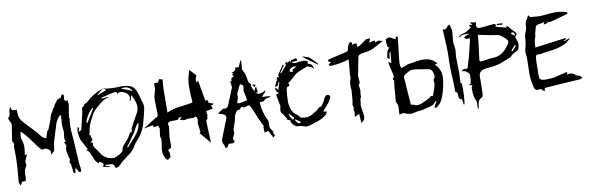

<svg xmlns="http://www.w3.org/2000/svg" viewBox="-61 -1464 6698 2181"><g transform="rotate(-10 3288.5 -373.0)"><path d="M45.9 87.9Q40.5 73.2 37.1 67.4Q29.8 55.7 29.3 42Q32.2 0 36.6 -41Q47.9 -144 47.9 -249.5L47.4 -282.7Q47.4 -347.2 46.9 -351.3Q46.4 -355.5 46.4 -358.4Q46.4 -370.6 50.3 -376.7Q54.2 -382.8 54.2 -387.7Q54.2 -394.5 46.9 -405.8Q37.6 -418.9 37.6 -430.2L38.1 -436Q44.4 -466.8 47.4 -497.6Q51.8 -535.2 57.6 -562.7Q63.5 -590.3 64.5 -617.2Q63.5 -630.9 53.7 -646Q45.9 -659.2 43 -668H42.5Q36.1 -682.1 36.1 -687Q36.1 -691.4 39.6 -694.3Q54.2 -706.1 58.3 -720.2Q62.5 -734.4 63 -751Q63 -776.4 76.7 -801.8L85.4 -816.4L86.4 -799.3Q87.9 -768.1 123 -768.1Q132.3 -768.1 149.9 -769.5Q150.4 -763.7 150.4 -746.1Q150.4 -721.7 153.3 -702.6Q158.2 -673.3 176.8 -644Q204.1 -608.4 235.8 -576.2L256.3 -554.2Q272 -537.1 288.6 -520.5Q326.7 -484.4 356.4 -442.9Q381.3 -403.8 423.8 -390.6L452.1 -475.6L461.9 -476.1Q514.2 -601.1 515.4 -619.1Q516.6 -637.2 526.9 -651.9Q546.4 -676.3 555.2 -703.6Q559.6 -711.9 567.4 -717.8Q572.8 -722.2 576.2 -726.6Q577.6 -730 578.6 -734.9Q579.1 -742.7 586.9 -753.4Q604 -779.3 627 -801.8Q637.7 -810.1 655.3 -812.5L666 -815.4L681.2 -848.6L703.1 -847.2Q703.1 -836.9 703.9 -831.8Q704.6 -826.7 704.6 -821.8Q704.6 -813 701.2 -804.2Q698.7 -799.3 698.7 -794.9Q698.7 -787.6 711.4 -775.9L718.8 -768.1L736.3 -774.9L739.3 -752.9Q742.2 -741.2 742.2 -729.5Q742.2 -715.3 730.5 -653.8Q725.1 -624 720.2 -593.8Q720.2 -583.5 721.7 -575.9Q723.1 -568.4 723.1 -561.5L722.7 -552.7Q716.3 -512.2 716.3 -471.7Q716.3 -429.7 722.7 -361.8Q726.1 -327.6 729 -272.5Q741.7 -24.4 746.3 -10.5Q751 3.4 751 19.5Q751 26.4 750.5 32.5Q750 38.6 750 44.4L749.5 48.8L726.6 53.2Q709.5 23.4 692.9 -4.4L681.6 52.2Q671.9 52.2 662.1 53.2L654.3 -18.1L651.9 -18.6Q651.9 -27.3 652.3 -31Q652.8 -34.7 652.8 -37.1Q652.8 -46.9 646 -57.6Q637.2 -70.8 637.2 -80.1Q637.2 -89.8 647.5 -101.6L647.9 -103.5Q647.9 -106.9 644 -118.7Q641.6 -125 640.1 -130.9Q637.7 -143.6 634.3 -156.2Q626.5 -185.5 623.5 -216.8Q624 -238.3 631.3 -257.3L634.8 -270L614.7 -311.5L633.8 -313.5Q632.3 -323.7 630.4 -333.5Q625.5 -350.1 625.5 -366.2Q625.5 -377.4 627.9 -388.2Q633.8 -406.7 633.8 -424.3Q633.8 -425.8 633.3 -436Q632.8 -446.3 629.9 -465.8Q627 -485.4 627 -505.4Q627 -514.6 627.4 -523.4Q631.3 -562 633.8 -615.2Q633.8 -616.7 629.4 -621.1L627.4 -623.5L619.6 -617.2Q589.8 -595.2 565.9 -535.2Q553.7 -499.5 543.9 -463.4Q529.8 -413.1 520 -385.7Q499.5 -329.1 496.6 -289.1Q495.1 -268.6 490.2 -247.6Q486.8 -235.4 478 -225.6Q469.2 -215.8 445.3 -195.8Q450.2 -218.3 450.2 -224.6Q450.2 -254.4 402.3 -275.9Q400.4 -276.9 396 -276.9Q388.7 -276.9 377 -274.4Q367.7 -272 356 -271L353.5 -270.5Q311.5 -312.5 265.1 -380.9Q204.6 -468.3 151.9 -517.1Q141.1 -487.8 141.1 -460Q141.1 -433.1 150.9 -407.7Q162.1 -377.9 162.1 -345.7Q162.1 -314.9 154.8 -269.5Q152.8 -257.3 151.4 -244.6L176.3 -249.5L144.5 -174.3L143.1 -174.8L149.4 -119.1L141.6 -118.2L133.8 -100.6Q123.5 -81.5 120.6 -64.9Q117.2 -39.6 117.2 -13.7L116.7 13.2Q116.7 28.8 112.3 38.8Q107.9 48.8 91.8 48.8Q84.5 48.8 70.8 46.4H70.3Q67.9 48.8 56.2 70.3Z M1156.2 -836.9 1080.6 -775.9 1085 -771.5Q1174.8 -805.7 1191.9 -812.5ZM1486.8 -749.5Q1462.9 -786.6 1432.1 -798.8Q1415.5 -805.2 1395.5 -805.2Q1377.4 -805.2 1356 -800.3Q1391.6 -786.1 1428.2 -772.5ZM916.5 -482.9 1012.2 -640.1Q996.1 -639.6 972.9 -613.8Q949.7 -587.9 929.9 -552.5Q910.2 -517.1 904.8 -487.8ZM1322.8 -127.9Q1348.6 -161.1 1378.9 -192.9Q1419.9 -235.4 1451.4 -282.2Q1482.9 -329.1 1484.9 -388.7L1475.1 -376.5Q1453.1 -355 1439.9 -324.7Q1420.4 -282.7 1390.1 -244.1Q1379.4 -229.5 1370.1 -214.8L1330.1 -157.7L1312 -132.3ZM1139.2 -37.6Q1153.3 -38.1 1179.9 -50Q1206.5 -62 1229 -77.4Q1251.5 -92.8 1252.9 -102.5Q1255.4 -130.4 1270.5 -151.9Q1285.6 -173.3 1305.2 -192.9Q1321.8 -209 1335.9 -226.6Q1348.1 -244.1 1359.4 -266.1L1372.1 -289.1L1391.6 -290.5L1394.5 -308.1Q1395.5 -325.2 1401.4 -338.4Q1432.1 -397.9 1465.3 -457L1486.8 -495.6Q1505.9 -532.7 1505.9 -568.8Q1505.9 -619.1 1460 -708Q1449.2 -670.4 1442.9 -645.5H1430.7Q1439.5 -665.5 1439.5 -682.6Q1439.5 -730 1376 -754.9Q1358.4 -762.2 1343.3 -762.2Q1339.8 -762.2 1329.6 -760.7Q1319.3 -759.3 1302.7 -741.2Q1304.2 -748 1304.2 -753.4Q1304.2 -772.5 1284.2 -772.5Q1267.1 -772.5 1133.3 -738.8Q1131.3 -738.3 1128.9 -737.5Q1126.5 -736.8 1121.1 -730.5L1117.7 -726.1Q1125.5 -725.1 1132.8 -725.1Q1144.5 -725.1 1153.8 -727.5Q1168.5 -731 1189 -731Q1194.3 -731 1201.2 -730.5Q1208 -730 1215.3 -730Q1169.9 -722.7 1138.2 -702.4Q1106.4 -682.1 1079.1 -657.2Q1065.4 -645 1051.3 -633.8Q1022.5 -610.4 1004.9 -582.3Q987.3 -554.2 973.1 -524.9Q965.8 -508.3 957 -492.7Q932.6 -441.9 922.9 -386.2Q918.5 -362.3 912.1 -338.9Q916 -339.4 919.9 -340.3L922.9 -340.8L938.5 -278.8L909.7 -259.8Q928.7 -251.5 935.5 -249.5L936 -240.2L934.6 -223.6Q934.6 -211.4 939 -202.6Q953.6 -179.7 969.5 -158.9Q985.4 -138.2 998 -117.7Q1045.4 -40.5 1139.2 -37.6ZM1156.2 -836.9Q1156.7 -836.9 1156.7 -837.4Q1180.7 -829.6 1197.8 -827.1L1229 -824.7Q1262.7 -821.3 1295.9 -821.3Q1314 -821.3 1332.5 -822.8Q1351.1 -824.2 1369.1 -824.2Q1407.7 -824.2 1450.4 -813.5Q1493.2 -802.7 1518.1 -764.6Q1542.5 -719.7 1553.2 -669.4L1561.5 -639.2L1567.9 -618.7Q1581.1 -580.6 1581.1 -557.6Q1581.1 -551.3 1580.6 -545.4Q1569.8 -478 1549.8 -411.1L1537.1 -364.3Q1510.3 -263.2 1417.5 -165.5Q1400.9 -146.5 1389.2 -124.5Q1365.2 -78.6 1308.6 -39.6Q1298.8 -32.7 1289.6 -25.4Q1280.3 -18.1 1270 -10.3Q1227.5 18.6 1194.3 55.7Q1183.1 67.4 1162.1 74.2Q1152.3 77.6 1144 81.5Q1139.2 70.8 1136 60.5Q1132.8 50.3 1128.9 42.5Q1120.6 25.4 1063.5 25.4H1059.6Q1046.9 24.9 1034.7 23.9Q1033.7 29.3 1031.2 34.7L1082.5 50.3L1080.6 57.6L1001 39.6Q1014.6 23.4 1014.6 13.2Q1014.6 -1.5 987.8 -14.2Q979 -18.6 971.7 -23.9L962.4 -4.9L949.7 -18.6Q934.1 -32.2 925.3 -47.9Q913.1 -73.2 903.3 -99.1Q893.6 -125 881.8 -149.4Q875 -160.6 860.8 -170.4Q854 -174.8 847.2 -180.2L867.7 -186L854 -211.9Q829.6 -256.8 806.2 -302.2Q805.7 -302.2 805.7 -302.7Q800.8 -310.5 799.3 -318.8Q797.9 -327.1 796.4 -335.9Q787.1 -379.9 787.1 -401.4Q787.1 -417.5 791.5 -433.6Q793 -441.4 793.9 -449.7L814.9 -445.3L798.3 -397.5Q806.2 -401.9 814.5 -405.3Q832 -413.6 833.5 -418.9Q838.9 -439 879.9 -617.2Q881.3 -626 881.3 -634.8Q881.3 -648.9 886.7 -661.4Q892.1 -673.8 913.6 -680.2Q913.6 -685.5 910.6 -690.4V-691.4Q919.9 -696.8 928.7 -701.2Q947.3 -710 960 -720.7Q1040.5 -798.3 1156.2 -836.9ZM1156.2 -836.9 1155.8 -837.4H1156.2Z M1740.2 91.8 1728 78.6Q1716.8 67.4 1712.4 59.6Q1693.8 12.2 1693.8 0L1694.3 -5.9H1694.8V-30.3Q1694.8 -50.8 1700.2 -73.7Q1708 -109.4 1709.5 -161.1L1706.5 -168.9Q1701.2 -180.2 1701.2 -188.5Q1701.2 -197.8 1708 -244.6Q1711.4 -263.2 1713.9 -281.7Q1703.6 -290.5 1703.1 -299.8Q1703.1 -306.2 1704.1 -312L1646.5 -301.8L1646 -326.2L1536.1 -307.6Q1625 -362.3 1638.7 -372.1Q1669.4 -393.1 1699.7 -407.7Q1711.4 -413.1 1714.4 -421.1Q1717.3 -429.2 1717.3 -442.4Q1717.3 -480 1714.8 -537.6Q1713.4 -575.7 1712.9 -614.7Q1712.9 -624 1718.8 -630.4L1712.4 -631.8L1737.3 -720.7L1739.7 -793L1776.4 -796.4L1781.7 -791L1803.2 -829.6L1841.3 -819.8Q1839.8 -799.3 1837.4 -778.8Q1832 -731.9 1832 -616.2V-582Q1832 -505.4 1831.1 -475.1Q1830.1 -457 1830.1 -439.5V-439Q1876 -461.9 1924.8 -471.4Q1973.6 -481 2022.7 -485.8Q2071.8 -490.7 2120.6 -500.5Q2130.9 -502.4 2130.9 -511.7L2130.4 -516.1Q2122.6 -606.9 2122.6 -675.8Q2122.6 -760.3 2141.6 -815.4Q2147 -832 2158.7 -873.5L2227.5 -798.3L2223.6 -789.1Q2210.9 -764.2 2210.9 -741.7Q2210.9 -729.5 2214.8 -718.3L2236.3 -735.4L2276.9 -502L2309.1 -495.6L2308.6 -468.8L2369.6 -446.8L2327.1 -428.2H2333.5L2345.7 -395.5L2326.7 -391.1Q2306.2 -385.7 2299.8 -384.8Q2281.2 -381.8 2273.7 -379.4Q2266.1 -377 2266.1 -374Q2266.1 -364.7 2272 -343.3Q2272.9 -339.4 2273.4 -333.5Q2273.4 -327.6 2270 -320.3L2266.6 -313Q2268.1 -308.6 2268.1 -304.2Q2268.1 -300.8 2266.6 -295.9Q2265.1 -291 2261 -286.1Q2256.8 -281.2 2254.2 -278.3Q2251.5 -275.4 2249.8 -271.5Q2248 -267.6 2248 -264.6Q2250.5 -190.4 2253.9 -116.7Q2255.4 -96.7 2258.8 -16.6L2148.9 -146L2160.6 -153.8L2161.1 -156.2Q2159.2 -176.8 2156.2 -197.8Q2151.9 -225.6 2149.4 -254.9Q2149.4 -271 2153.3 -286.1Q2155.8 -295.4 2156.2 -304.2Q2156.2 -306.2 2154.1 -310.8Q2151.9 -315.4 2149.9 -320.8Q2149.4 -323.7 2147.9 -328.1Q2143.1 -338.9 2138.7 -338.9Q2132.3 -338.9 2122.1 -333Q2111.3 -328.6 2101.1 -328.6Q2094.2 -328.6 2087.4 -329.6Q2072.8 -330.6 2046.9 -330.6Q2013.7 -321.8 2003.9 -321.8Q1992.7 -321.8 1984.9 -326.2L1952.1 -335.4Q1973.6 -355.5 1975.8 -358.6Q1978 -361.8 1981.9 -365.7L1972.2 -364.3Q1957.5 -363.3 1950.4 -360.1Q1943.4 -356.9 1939.5 -348.6L1936 -339.8Q1911.1 -336.4 1899.9 -336.4Q1889.2 -336.4 1879.4 -336.9Q1869.6 -337.4 1860.8 -337.4Q1842.8 -337.4 1831.8 -333Q1820.8 -328.6 1814.5 -314.9Q1819.3 -284.7 1819.3 -275.9Q1819.3 -260.7 1813 -221.7Q1804.7 -177.7 1804.7 -124L1805.7 -63.5Q1805.7 -58.6 1804.7 -50.8Q1800.8 -30.8 1772 -22.9Q1764.6 -21 1764.6 -17.6Q1764.6 -14.2 1768.1 -7.8Q1774.4 4.9 1776.1 18.6Q1777.8 32.2 1777.8 56.2Q1777.8 69.8 1759.3 78.6L1757.3 80.1Z M2657.7 -402.3Q2684.6 -406.7 2715.8 -414.1L2744.6 -419.9Q2740.7 -467.8 2732.4 -496.1Q2727.1 -514.2 2725.6 -532.7Q2725.6 -554.2 2730.5 -574.2L2733.4 -591.3L2703.1 -612.8Q2699.7 -610.4 2693.8 -606.4Q2688 -602.5 2658.2 -532.2L2648.9 -512.2Q2646 -506.3 2646 -503.9Q2646 -502.4 2646.5 -501.5Q2650.4 -492.2 2650.4 -482.9Q2650.4 -470.2 2642.1 -450.2Q2638.2 -440.4 2635.3 -430.2Q2633.8 -421.9 2631.8 -414.1L2630.4 -406.2Q2634.8 -405.8 2638.7 -404.8Q2646.5 -402.3 2653.8 -402.3ZM2857.9 -551.3 2832 -581.5Q2841.8 -582.5 2849.1 -582.5Q2867.7 -582.5 2867.7 -574.7Q2867.7 -567.4 2857.9 -551.3ZM2422.4 70.8Q2418.9 70.8 2413.6 68.6Q2408.2 66.4 2406 52.5Q2403.8 38.6 2396.2 24.7Q2388.7 10.7 2385.7 -3.4Q2385.7 -28.8 2397.5 -54.7L2397.9 -55.7Q2424.8 -125 2452.6 -194.3Q2463.4 -220.7 2473.6 -247.6Q2480 -262.2 2480 -273.9Q2480 -304.7 2437 -314.5Q2415.5 -320.3 2392.6 -328.1L2410.2 -340.3Q2432.1 -355 2452.1 -367.7Q2460 -372.6 2466.8 -372.6L2470.2 -372.1Q2477.1 -370.6 2482.9 -370.6Q2510.7 -370.6 2523.9 -401.4Q2551.3 -466.8 2576.7 -532.2Q2598.6 -588.4 2600.3 -590.1Q2602.1 -591.8 2602.1 -594.2Q2600.1 -619.6 2597.7 -642.1L2596.7 -653.8L2597.7 -654.8Q2597.2 -654.8 2596.2 -653.6Q2595.2 -652.3 2593.8 -651.4L2588.9 -657.7L2614.7 -673.3Q2609.9 -681.6 2609.9 -687.5Q2609.9 -697.3 2626.5 -704.6Q2641.1 -712.4 2644 -719.2Q2640.1 -722.2 2635.3 -726.1Q2630.4 -730 2624 -734.4L2638.7 -739.7L2647.5 -742.7Q2645.5 -744.6 2626.5 -757.3Q2629.4 -758.8 2632.8 -759.8Q2651.4 -765.6 2665 -775.9Q2678.7 -786.1 2678.7 -811.5L2716.8 -804.7L2723.1 -820.3Q2735.4 -847.7 2748 -877.4Q2753.9 -876 2756.8 -876L2750 -772.5L2760.3 -752Q2772.5 -731.4 2778.8 -710.9Q2785.2 -685.1 2789.1 -658.7Q2792 -639.2 2795.9 -620.1Q2796.9 -616.7 2805.2 -608.4Q2806.6 -607.4 2814.5 -599.6Q2820.8 -593.3 2820.8 -590.8V-589.8Q2818.4 -581.1 2818.4 -573.2Q2818.4 -555.7 2834 -530.3Q2843.8 -514.2 2843.8 -507.3L2844.2 -503.9L2865.2 -549.8L2866.2 -552.2L2874 -549.3L2880.9 -485.4L2851.6 -493.2Q2873.5 -469.2 2897.5 -469.2Q2923.8 -469.2 2964.8 -493.7L2967.8 -482.4L2917 -428.2L3019 -421.4L3008.3 -414.1Q3000.5 -407.7 2985.8 -406.5Q2971.2 -405.3 2958.3 -400.6Q2945.3 -396 2935.1 -380.4Q2930.2 -374 2907.2 -374H2901.9Q2891.6 -374 2883.3 -373Q2887.2 -256.8 2939 -157.2Q2944.8 -142.6 2944.8 -125.5L2944.3 -97.2L2943.8 -85.9L2943.4 -80.1Q2943.4 -64.5 2972.2 -24.9Q2978 -17.1 2983.4 -8.8H2965.8L2989.7 27.3Q2988.8 27.8 2966.3 48.8L2922.9 -35.6L2878.4 -23.9Q2877.9 -39.6 2877 -54.7L2875 -91.8L2881.8 -94.7V-98.1L2865.2 -131.8Q2830.1 -201.7 2807.1 -263.7Q2796.9 -290 2786.1 -315.9Q2780.8 -328.1 2758.8 -361.8L2701.2 -346.2Q2697.3 -344.7 2694.8 -344.7Q2693.8 -344.7 2693.4 -345.2Q2682.6 -356.4 2674.3 -356.4Q2663.6 -356.4 2651.4 -338.9Q2649.9 -336.4 2647.9 -334.5Q2644.5 -329.6 2641.6 -329.6L2634.3 -330.1Q2606.9 -330.1 2591.8 -293.9Q2588.4 -287.1 2584.5 -281.2Q2577.6 -267.1 2576.2 -249.5Q2574.7 -229 2547.9 -155.3Q2535.6 -121.1 2535.6 -119.1V-117.2Q2538.6 -106 2538.6 -95.7Q2538.6 -71.8 2519 -36.1Q2512.2 -24.9 2512.2 -15.1Q2512.2 -11.7 2513.7 -6.1Q2515.1 -0.5 2524.9 5.4L2525.4 6.8Q2525.4 14.2 2518.1 27.3Q2515.1 32.7 2495.1 32.7Q2485.4 32.7 2474.6 31.7L2456.5 30.8V30.3L2453.6 33.7Q2448.7 38.6 2445.8 44.4Q2443.4 48.3 2441.2 53.5Q2439 58.6 2436.5 63Q2431.6 70.8 2422.4 70.8Z M3316.4 -646Q3312 -656.2 3312 -663.6Q3312 -677.2 3334.5 -683.6Q3355 -690.9 3357.9 -701.7Q3347.2 -705.6 3337.4 -705.6Q3320.8 -705.6 3300.3 -693.1Q3279.8 -680.7 3278.8 -655.8ZM3280.8 -60.1Q3284.2 -60.1 3293.9 -63L3303.7 -65.4V-72.8L3247.1 -111.8L3239.3 -104.5L3249 -91.8Q3260.3 -75.2 3274.9 -61.5Q3276.9 -60.1 3280.8 -60.1ZM3220.7 -111.8 3239.7 -129.9 3190.4 -185.5H3183.1L3186 -174.8Q3191.4 -149.4 3210.4 -123L3217.3 -113.3Q3218.3 -112.3 3219.2 -112.3Q3220.2 -112.3 3220.7 -111.8ZM3366.2 -9.3H3364.3Q3346.7 -9.3 3328.1 -17.1Q3318.8 -21 3309.1 -23.4L3303.7 -24.9Q3293 -28.3 3282.2 -28.3H3272.5Q3229.5 -28.3 3196.8 -77.1Q3192.4 -84.5 3191.4 -96.7L3189 -110.4Q3184.1 -113.3 3176.8 -115.2Q3167.5 -117.7 3160.4 -122.3Q3153.3 -127 3153.3 -136.7V-139.6Q3148.9 -146.5 3146 -152.3Q3125.5 -188.5 3116.7 -196.8Q3097.7 -215.3 3097.7 -238.8Q3097.7 -247.6 3100.6 -257.3Q3103.5 -271.5 3105.5 -284.2Q3106 -289.1 3106.9 -293.5L3104 -304.7L3099.6 -325.7Q3085 -404.3 3081.5 -425.8L3106 -434.1L3115.7 -443.8L3086.9 -459Q3090.3 -460.9 3094.7 -461.9Q3093.3 -464.4 3092.3 -467.3L3084 -483.4Q3080.6 -488.3 3080.1 -492.7Q3080.1 -494.1 3082 -496.1Q3084 -498 3085.9 -499Q3087.9 -500 3089.4 -500Q3093.3 -500 3100.1 -493.2Q3104 -489.3 3111.3 -480.5L3116.7 -474.6L3142.1 -559.6L3139.2 -563.5Q3136.7 -561 3133.5 -558.8Q3130.4 -556.6 3127.9 -554.2Q3125.5 -551.8 3125.5 -549.8V-544.9Q3125.5 -516.6 3094.2 -516.6L3084 -517.1Q3091.8 -533.2 3098.9 -548.8Q3106 -564.5 3113.3 -579.1L3120.6 -575.7Q3119.6 -589.8 3119.6 -598.6Q3119.6 -604.5 3120.4 -611.8Q3121.1 -619.1 3130.9 -619.1Q3137.7 -619.1 3149.4 -616.7L3147 -624.5L3142.1 -639.6L3214.8 -749.5L3225.6 -742.7L3171.9 -659.2L3179.7 -653.8Q3215.3 -696.3 3253.9 -740.7Q3242.2 -746.1 3242.2 -752Q3242.2 -754.4 3244.1 -757.1Q3246.1 -759.8 3250.7 -763.7Q3255.4 -767.6 3258.8 -772.5Q3267.6 -761.2 3273.9 -761.2Q3281.2 -761.2 3290.5 -772.5Q3295.4 -777.8 3300.8 -781.7Q3302.2 -777.8 3303.5 -772.7Q3304.7 -767.6 3307.1 -758.8L3321.3 -790Q3324.2 -782.7 3324.2 -780.8Q3361.3 -793 3368.2 -793Q3371.6 -793 3376 -791Q3380.4 -789.1 3382.6 -785.6Q3384.8 -782.2 3384.8 -776.4Q3384.8 -771 3382.6 -767.8Q3380.4 -764.6 3375.5 -763.2Q3367.7 -761.2 3346.2 -761.2H3316.4Q3331.5 -744.6 3345.7 -742.7Q3351.6 -741.7 3356.9 -741.7Q3365.2 -741.7 3373 -743.7Q3377.4 -744.6 3383.1 -745.1Q3388.7 -745.6 3395.5 -746.6Q3418.9 -750 3442.4 -750Q3445.3 -750 3460 -749.8Q3474.6 -749.5 3501 -735.8Q3500 -731.4 3498.5 -727.5Q3495.6 -721.2 3495.6 -715.3Q3495.6 -704.6 3516.1 -704.6Q3525.9 -704.1 3535.4 -692.6Q3544.9 -681.2 3550.8 -665Q3555.7 -651.4 3555.7 -638.7V-634.8Q3549.8 -650.4 3538.3 -657.7Q3526.9 -665 3514.6 -668.9Q3499.5 -673.3 3489.7 -681.6L3450.2 -667Q3436 -661.1 3421.4 -655.8Q3384.8 -643.1 3352.5 -624Q3321.8 -602.1 3293.5 -574Q3265.1 -545.9 3247.6 -537.1L3237.8 -532.2Q3248.5 -519.5 3248.5 -510.7Q3248.5 -507.8 3245.6 -501.7Q3242.7 -495.6 3223.6 -489.7Q3218.3 -487.8 3214.6 -479.7Q3210.9 -471.7 3210 -463.9Q3199.7 -370.6 3199.7 -323.2Q3199.7 -254.4 3235.8 -194.8Q3248 -178.7 3266.1 -166.5L3283.2 -152.8Q3297.9 -140.1 3308.1 -123Q3339.4 -111.8 3372.1 -111.8Q3399.4 -111.8 3427.2 -123.5Q3456.5 -137.2 3483.4 -155.8L3505.4 -169.4Q3514.2 -175.3 3521.5 -183.6Q3537.1 -202.6 3554.2 -202.6L3559.1 -202.1Q3561.5 -202.1 3563.7 -204.3Q3565.9 -206.5 3574.7 -220.2Q3607.4 -265.1 3611.3 -283.2L3613.3 -290.5Q3626 -307.6 3634.3 -314.7Q3642.6 -321.8 3651.9 -321.8Q3666.5 -321.8 3681.2 -307.6Q3683.1 -305.2 3683.1 -300.3Q3683.1 -293.5 3680.7 -287.1Q3666 -252 3642.8 -223.1Q3619.6 -194.3 3593.3 -167.5Q3587.9 -162.1 3582.5 -150.9L3578.1 -142.1Q3581.1 -141.6 3583.7 -140.6Q3586.4 -139.6 3588.9 -139.6H3613.3Q3611.3 -133.8 3610.4 -127.4Q3606.9 -109.9 3600.1 -104.5Q3566.4 -77.6 3527.3 -58.6Q3495.1 -44.4 3460.4 -34.7L3432.1 -25.4Q3399.4 -13.7 3366.2 -9.3ZM3607.9 -680.2 3444.8 -798.8 3455.1 -797.9Q3465.8 -796.9 3474.1 -795.4Q3475.6 -794.9 3477.1 -792.7Q3478.5 -790.5 3480 -790Q3507.8 -787.6 3527.8 -772.7Q3547.9 -757.8 3564.9 -738.8L3580.6 -723.1Q3592.3 -711.4 3603.5 -697.8L3613.3 -686Z M3980 60.1 3972.7 -46.9 3918.5 -21Q3921.4 -48.8 3922.9 -56.2Q3924.8 -70.3 3924.8 -81.1Q3924.3 -85.4 3922.4 -90.8Q3918.9 -100.6 3918.9 -107.9Q3918.9 -116.7 3926.3 -125.5Q3916.5 -141.1 3916.5 -156.7Q3916.5 -171.9 3920.9 -186Q3924.3 -198.2 3924.8 -209.5Q3926.3 -248 3934.1 -331.1Q3934.1 -335.4 3933.1 -340.3V-340.8Q3930.7 -349.6 3930.7 -377.4Q3930.7 -390.1 3932.4 -411.4Q3934.1 -432.6 3947.3 -462.9Q3948.7 -467.3 3948.7 -473.6Q3948.7 -478.5 3948 -484.6Q3947.3 -490.7 3947.3 -497.1V-503.4Q3957.5 -635.7 3960.4 -654.8L3962.4 -677.2Q3877 -647.9 3766.6 -640.6L3739.3 -639.2L3730.5 -660.6L3761.7 -683.1L3731.9 -690.9V-713.4L3761.7 -721.2Q3797.4 -731 3857.9 -744.1Q3903.8 -752.9 3949.2 -765.6Q3963.4 -769 3967.8 -772.5Q3972.2 -775.9 3972.2 -785.6Q3974.6 -812.5 3988.8 -836.9Q3992.7 -845.2 3996.6 -853Q4000.5 -860.8 4010.3 -863.3L4023.4 -870.1L4029.3 -856.4Q4033.2 -848.6 4033.2 -841.8L4031.7 -826.7Q4042 -841.8 4063 -841.8Q4069.8 -841.8 4083.5 -838.9L4081.1 -803.2Q4085.9 -801.8 4090.3 -801.8Q4105 -801.8 4124.5 -817.4Q4132.8 -823.2 4142.1 -828.6Q4154.8 -835.9 4166.7 -846.4Q4178.7 -856.9 4191.9 -865.2Q4199.2 -869.6 4212.4 -869.6L4217.8 -869.1Q4227.1 -869.1 4243.2 -870.1L4236.8 -855L4234.4 -847.2Q4231.4 -836.9 4224.1 -826.7L4221.2 -823.2L4290.5 -837.4L4292.5 -813Q4315.9 -826.7 4336.4 -826.7Q4347.7 -826.7 4358.4 -822.3L4378.9 -814L4338.4 -793Q4315.4 -781.7 4293 -768.6Q4223.6 -726.6 4141.1 -721.2Q4106.4 -718.3 4084 -701.7Q4080.1 -698.2 4077.6 -689.5L4071.3 -659.2Q4056.2 -588.9 4053.7 -570.3Q4051.8 -560.5 4051.8 -559.1V-556.2Q4051.8 -547.4 4045.4 -522L4041 -501.5Q4035.2 -483.9 4035.2 -471.2Q4036.1 -453.6 4038.1 -436.3Q4040 -418.9 4041 -401.4Q4041 -395.5 4038.6 -390.9Q4036.1 -386.2 4033.7 -383.1Q4031.2 -379.9 4030.3 -377.9Q4027.8 -374.5 4025.4 -372.1L4023.9 -370.1Q4024.9 -359.9 4027.3 -349.6Q4031.2 -332.5 4032.2 -314Q4032.2 -293.9 4027.8 -272L4024.9 -254.9Q4028.8 -249.5 4028.8 -243.7Q4028.8 -234.9 4021.5 -224.1Q4017.6 -217.3 4016.1 -211.4Q4015.1 -207.5 4012.7 -179.2Q4011.7 -162.1 4006.8 -146.5L4007.8 -133.3Q4008.8 -105.5 4015.6 -70.3Q4023.4 -31.2 4023.4 -12.7Q4023.4 -2.9 4021.2 12.7Q4019 28.3 3995.1 48.3Z M4556.2 53.7Q4519 53.7 4471.2 31.7Q4469.7 31.2 4467.8 31.2Q4460.9 31.2 4450 34.7Q4439 38.1 4421.4 41Q4426.3 -41 4426.8 -56.6Q4425.8 -67.9 4420.4 -80.1L4412.6 -98.1Q4407.2 -106.4 4406.7 -116.2Q4424.8 -338.4 4429.2 -342.8L4431.2 -352.1Q4417.5 -357.4 4417.5 -368.2Q4417.5 -377.4 4431.6 -388.7Q4434.1 -390.6 4434.1 -397.5Q4434.1 -416.5 4416 -483.9Q4404.8 -529.3 4403.8 -543.9L4401.4 -569.3L4433.1 -551.3L4445.3 -682.1Q4436 -677.2 4432.6 -669.9Q4427.7 -658.7 4422.4 -599.1L4406.7 -609.4Q4397 -615.7 4397 -620.6Q4400.4 -634.3 4402.8 -647.9Q4405.3 -669.4 4413.1 -690.7Q4420.9 -711.9 4443.4 -729L4422.4 -737.3Q4415.5 -776.9 4415.5 -814.9Q4415.5 -833 4418.5 -833Q4423.8 -833 4428.7 -833.5Q4445.3 -843.3 4457.5 -843.3Q4471.7 -843.3 4484.9 -832Q4497.6 -822.8 4525.4 -810.1L4537.1 -837.4L4556.6 -835.4Q4555.7 -829.6 4543.9 -719.7Q4523.4 -555.7 4523.4 -533.7Q4523.4 -518.6 4532.2 -476.6L4542.5 -479.5Q4588.9 -491.2 4597.9 -497.3Q4606.9 -503.4 4617.2 -505.9Q4647.5 -509.8 4677.2 -515.1Q4750 -528.3 4787.6 -528.3Q4874 -528.3 4919.9 -483.4Q4932.1 -473.1 4949.2 -460L4916.5 -448.2Q4981 -388.7 4981 -299.3Q4981 -280.8 4975.1 -239.7Q4970.2 -188 4949.7 -123Q4938 -81.1 4918.7 -41.3Q4899.4 -1.5 4858.9 29.3Q4856 31.2 4843.3 37.6L4826.7 28.3L4865.7 -42Q4845.7 -33.7 4842.8 -29.3Q4828.1 -6.8 4806.4 2.2Q4784.7 11.2 4760.7 15.6Q4740.2 19 4722.7 25.9Q4690.9 36.6 4655.3 38.1Q4626.5 40 4600.1 46.9Q4578.1 53.7 4556.2 53.7ZM4644.5 -29.8Q4667 -29.8 4687.7 -37.8Q4708.5 -45.9 4730 -57.1Q4746.1 -65.4 4762.7 -72.8Q4770.5 -76.2 4778.8 -81.5L4792 -89.4L4793.9 -86.9L4795.9 -88.9V-89.8L4803.7 -98.6Q4808.6 -104.5 4810.5 -105.5H4815.4Q4822.3 -101.1 4826.7 -101.1Q4833.5 -101.1 4838.4 -115.7L4839.4 -118.2Q4863.3 -178.7 4873.5 -224.6Q4874.5 -229.5 4874.5 -235.4Q4874.5 -243.2 4873 -252.2Q4871.6 -261.2 4871.6 -269Q4871.6 -284.7 4877.9 -292Q4891.1 -306.6 4891.1 -320.8Q4891.1 -334.5 4886.2 -349.1Q4884.3 -356.4 4882.8 -364.3Q4873.5 -405.8 4825.7 -412.1L4741.7 -425.3Q4688 -435.5 4663.1 -435.5Q4627.9 -435.5 4603.5 -419.4Q4595.2 -414.1 4586.9 -409.7Q4567.9 -399.9 4555.7 -387.7Q4545.9 -377.9 4545.9 -362.3L4546.4 -353Q4551.3 -318.8 4551.8 -285.2Q4555.2 -220.7 4566.4 -87.9L4569.8 -46.4H4575.7Q4586.9 -46.4 4593.8 -43.5Q4618.7 -29.8 4644.5 -29.8ZM5154.8 -865.2Q5158.2 -865.2 5161.6 -864.3Q5163.1 -855.5 5169.9 -826.2L5172.4 -817.4Q5175.8 -808.1 5175.8 -795.4Q5175.8 -761.7 5171.4 -729Q5166.5 -690.9 5166.5 -663.1Q5166.5 -636.2 5173.3 -608.9Q5176.3 -592.3 5176.3 -575.2Q5176.3 -556.6 5172.9 -536.6Q5169.4 -514.6 5168.9 -492.7Q5168.9 -446.3 5170.7 -400.4Q5172.4 -354.5 5172.4 -309.6Q5172.4 -269.5 5169.4 -229.5Q5168 -210 5167 -189.9L5169.4 -184.6L5181.2 -189Q5182.6 -150.4 5182.6 -112.3Q5182.6 -16.6 5169.9 54.7L5166 54.2H5161.1L5152.8 -6.8Q5117.2 -9.3 5116.2 -49.3L5116.7 -58.1Q5116.7 -97.2 5090.3 -106.4L5090.8 -143.1Q5090.8 -209.5 5086.4 -274.4Q5082 -335 5082 -395.5Q5082 -429.7 5083.5 -463.9Q5085.4 -507.3 5085.4 -551.8Q5085.4 -631.8 5079.1 -713.9Q5075.7 -771 5073.7 -830.1Q5087.4 -821.3 5097.2 -821.3Q5111.3 -821.3 5126 -843.3Q5140.6 -865.2 5154.8 -865.2Z M5442.4 -392.6Q5447.8 -392.6 5454.1 -394Q5558.1 -410.2 5580.1 -410.2H5586.4Q5597.7 -410.2 5608.9 -411.6Q5668 -421.9 5706.3 -456.1Q5744.6 -490.2 5773.9 -535.2Q5783.7 -549.3 5783.7 -562Q5783.7 -576.7 5770.5 -589.8L5760.7 -599.1Q5740.7 -621.1 5716.8 -638.2Q5692.9 -655.3 5656.2 -659.2Q5589.4 -667 5520 -684.1L5455.1 -697.8L5454.6 -677.2Q5454.6 -645 5423.8 -418.9L5423.3 -412.1Q5423.3 -392.6 5442.4 -392.6ZM5869.6 -614.3 5870.1 -631.3Q5869.6 -636.7 5865.2 -642.6Q5856.9 -656.7 5848.1 -656.7Q5846.7 -656.7 5842.5 -655.8Q5838.4 -654.8 5828.1 -642.6ZM5811.5 -443.8 5860.8 -500 5848.1 -509.3 5798.8 -453.1ZM5752.9 -762.2 5688 -766.6 5689.5 -782.2 5754.4 -777.8ZM5310.5 130.9Q5311 123.5 5311 115.7Q5312 72.8 5312.5 69.1Q5313 65.4 5313 61Q5313 51.8 5311 43.5Q5306.6 31.7 5300.8 21Q5282.7 -10.3 5282.7 -113.3Q5282.7 -122.1 5290 -131.3Q5293.5 -135.7 5296.9 -141.6L5260.7 -151.9L5270.5 -165.5Q5278.8 -164.6 5281.7 -164.6L5285.2 -195.3Q5290 -221.7 5290 -247.6Q5290 -258.8 5289.1 -270Q5287.1 -279.8 5276.6 -289.3Q5266.1 -298.8 5253.9 -307.1Q5248.5 -310.5 5244.1 -314Q5237.3 -318.4 5222.2 -318.8Q5213.9 -319.3 5202.6 -320.8Q5210.9 -327.1 5217.8 -333Q5230 -343.3 5234.4 -343.3Q5247.1 -337.9 5255.9 -337.9Q5260.7 -337.9 5267.6 -340.6Q5274.4 -343.3 5278.6 -353.5Q5282.7 -363.8 5284.2 -374L5286.6 -383.8Q5310.1 -451.7 5325.7 -521.5Q5330.6 -542.5 5335.9 -563Q5340.3 -580.6 5343.8 -598.1Q5349.1 -626 5357.4 -652.8Q5359.9 -659.7 5359.9 -664.6Q5359.9 -675.3 5347.2 -675.3Q5338.9 -675.3 5334.5 -673.8L5322.3 -673.3Q5313.5 -673.3 5301.8 -687.5L5295.9 -693.8L5302.2 -698.7Q5308.6 -705.1 5316.4 -708.5Q5330.1 -713.9 5344.7 -718.3L5356.9 -721.7Q5356 -722.7 5354.7 -724.6Q5353.5 -726.6 5352.1 -729Q5301.3 -729 5282.2 -726.6Q5271 -723.6 5258.8 -711.9Q5252 -706.1 5243.7 -699.7L5246.1 -709.5Q5247.1 -720.7 5252.4 -723.1Q5273.9 -738.3 5288.6 -739.7Q5318.8 -741.7 5355.5 -768.6Q5373 -782.2 5391.1 -789.1L5386.7 -798.8L5377.9 -820.3L5387.2 -826.2Q5397.9 -821.3 5415 -814.5L5394 -852.5Q5394.5 -852.1 5460.9 -838.9Q5460 -835.4 5460 -832.5Q5459 -826.7 5457.5 -821.8Q5453.1 -811 5453.1 -802.2Q5453.1 -791 5460.4 -783.2Q5471.7 -771 5494.6 -771L5502.9 -771.5Q5641.6 -786.1 5651.4 -786.1Q5676.3 -786.1 5676.3 -772Q5676.3 -764.2 5669.9 -752L5786.6 -721.7L5799.8 -740.7L5822.8 -714.8Q5848.6 -683.6 5877.4 -656.2Q5891.1 -643.1 5891.1 -631.8Q5891.1 -623.5 5883.3 -616.2Q5871.6 -605 5871.6 -595.2Q5871.6 -583.5 5878.4 -572.3Q5892.1 -545.4 5892.1 -518.1Q5892.1 -517.1 5891.6 -502.4Q5891.1 -487.8 5881.8 -459.5Q5880.4 -455.1 5877 -451.2Q5869.6 -442.9 5842.3 -430.7Q5812 -418.5 5793.5 -398.4Q5781.7 -383.8 5767.1 -377Q5752.4 -370.1 5736.8 -365.7Q5721.2 -361.3 5707 -354.5Q5621.1 -314 5523.9 -309.6Q5484.4 -307.1 5446.8 -297.4Q5422.9 -290.5 5409.7 -270.8Q5396.5 -251 5396.5 -226.6Q5396.5 -30.3 5390.1 -7.8Q5385.7 5.9 5377.4 10.7Q5346.2 25.9 5336.9 48.6Q5327.6 71.3 5325.7 97.2Q5324.2 109.9 5321.8 122.1Q5321.8 127.4 5310.5 130.9Z M6096.7 65.9 6085 60.1Q6077.1 57.1 6072.3 51.3Q6060.5 34.2 6040 34.2Q6034.2 34.2 6028.1 35.4Q6022 36.6 6017.6 36.6Q6003.9 36.6 5995.6 30.3Q5987.3 23.9 5983.2 15.6Q5979 7.3 5977.5 0.5Q5958.5 -78.6 5956.5 -138.7V-168.9Q5956.5 -214.8 5958.5 -260.3Q5960 -299.3 5960.4 -339.4Q5960.4 -357.9 5957 -376Q5953.6 -398.9 5953.6 -411.1Q5953.6 -425.3 5957.5 -438.5Q5977.1 -499 5980.5 -581.1Q5983.9 -609.9 5997.1 -637.7Q6011.2 -668 6011.2 -701.2Q6011.7 -720.7 6015.9 -740Q6020 -759.3 6035.6 -777.3Q6043 -786.1 6047.4 -799.3L6056.2 -818.4L6077.1 -792L6114.3 -789.1Q6154.3 -783.7 6193.4 -783.7Q6222.7 -784.7 6251.5 -788.6Q6307.6 -796.4 6372.6 -796.4Q6419.9 -796.4 6464.4 -783.7L6495.6 -775.9Q6497.6 -775.4 6497.8 -773.7Q6498 -772 6499 -768.1L6501.5 -755.9L6449.7 -741.2Q6297.9 -698.2 6289.1 -698.2Q6279.3 -698.2 6269.5 -703.6L6263.2 -699.2Q6242.7 -684.1 6227.5 -684.1H6225.1L6213.9 -683.6L6221.2 -710L6177.2 -697.3Q6175.3 -698.2 6170.9 -698.2Q6158.2 -698.2 6141.4 -690.7Q6124.5 -683.1 6120.1 -672.4Q6110.4 -639.2 6102.1 -605.5L6097.7 -588.4Q6097.7 -585.9 6098.4 -583.7Q6099.1 -581.5 6099.1 -579.6Q6099.1 -571.3 6093.3 -558.1Q6084.5 -538.1 6078.6 -498.5Q6076.2 -481 6074.2 -440.9L6428.2 -487.8L6439.9 -475.6L6406.7 -465.3L6415 -455.6L6471.2 -479L6476.1 -471.7L6467.3 -464.8Q6459.5 -459.5 6453.1 -453.6Q6433.1 -433.1 6407.2 -421.4Q6324.7 -382.8 6221.7 -374.5Q6175.3 -369.6 6128.9 -359.9L6127.4 -359.4Q6124.5 -357.9 6115.7 -357.9Q6109.4 -357.9 6102.5 -358.6Q6095.7 -359.4 6089.4 -359.4Q6068.8 -359.4 6064 -341.8Q6058.6 -317.9 6058.6 -293L6058.1 -282.2Q6056.2 -213.9 6056.2 -142.1Q6056.2 -112.8 6059.1 -87.4Q6061 -77.1 6080.1 -70.1Q6099.1 -63 6126 -62.5L6138.7 -63Q6154.8 -64.5 6171.4 -64.5Q6213.4 -64.5 6242.2 -73.2L6376 -106L6382.8 -93.8L6372.1 -76.2L6372.6 -75.7Q6373.5 -75.7 6374.5 -74.7Q6394 -81.1 6410.6 -81.1Q6445.8 -81.1 6471.7 -54.2Q6479.5 -47.4 6494.6 -43.9Q6505.4 -41.5 6514.6 -37.1Q6524.9 -30.3 6532.2 -21.5L6542 -11.2L6529.3 -5.4Q6519.5 1 6508.8 2.4Q6412.6 8.8 6318.4 14.2Q6171.9 22.5 6123.5 27.3Q6104.5 29.3 6099.1 36.1Q6095.2 41 6095.2 50.8Q6095.2 55.7 6096.7 65.9Z"/></g></svg>

Font: Unutterable
Style: Regular
Weight: 400
Designer: GGBotNet
Foundry: f0n7.com
Version: 1.00